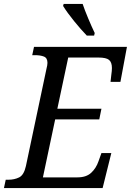

<svg xmlns="http://www.w3.org/2000/svg" viewBox="-44 -951 662 971"><path d="M395 -771Q365 -802 330.5 -844.5Q296 -887 275 -921L278 -931H374Q384 -901 402 -858Q420 -815 435 -784L432 -771ZM-24 0 -15 -42H-2Q29 -42 53 -54Q77 -66 87 -111L191 -603Q196 -622 196 -633Q196 -658 178 -665Q160 -672 133 -672H119L128 -714H598L565 -537H515L519 -573Q522 -593 522 -607Q522 -636 507.5 -648Q493 -660 454 -660H301L246 -401H469L458 -347H235L173 -54H348Q392 -54 417 -77Q442 -100 454 -135L469 -177H519L475 0Z"/></svg>

Font: Noto Serif SemiCondensed
Style: Italic
Weight: 400
Width: 4
Italic angle: -12°
Designer: Monotype Design Team
Foundry: Monotype Imaging Inc.
Version: Version 2.013